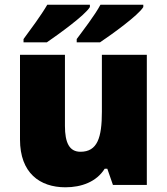

<svg xmlns="http://www.w3.org/2000/svg" viewBox="-20 -786 710 816"><path d="M589 -756V-766H407C383 -721 334 -658 306 -620V-606H405C457 -641 568 -721 589 -756ZM362 -756V-766H181C155 -721 108 -658 80 -620V-606H179C230 -641 341 -721 362 -756ZM604 -553H413V-311C413 -201 394 -141 322 -141C275 -141 256 -179 256 -251V-553H65V-193C65 -51 149 10 258 10C326 10 390 -13 425 -69H436L460 0H604Z"/></svg>

Font: Noto Sans Myanmar UI Black
Style: Regular
Weight: 900
Designer: Monotype Design Team
Foundry: Monotype Imaging Inc.
Version: Version 2.103